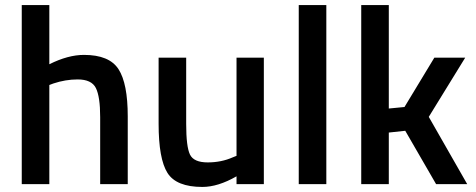

<svg xmlns="http://www.w3.org/2000/svg" viewBox="-20 -728 1881 759"><path d="M175 0H66V-708H175V-474Q249 -511 312 -511Q412 -511 448.5 -454.5Q485 -398 485 -268V0H376V-265Q376 -346 359 -380Q342 -414 287 -414Q239 -414 191 -398L175 -392Z M915 -500H1023V0H915V-31Q842 11 780 11Q677 11 642 -44.5Q607 -100 607 -239V-500H716V-238Q716 -148 731 -117Q746 -86 801 -86Q855 -86 900 -106L915 -112Z M1161 0V-708H1270V0Z M1517 0H1408V-708H1517V-299L1579 -305L1697 -500H1819L1675 -266L1827 0H1704L1582 -211L1517 -204Z"/></svg>

Font: TitilliumWeb-SemiBold
Style: SemiBold
Weight: 600
Version: Version 1.001;PS 57.000;hotconv 1.0.70;makeotf.lib2.5.55311